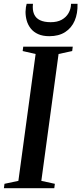

<svg xmlns="http://www.w3.org/2000/svg" viewBox="-34 -988 427 1008"><path d="M-13.5 0 -10.5 -23 62.5 -38.5 153 -704.5 85 -720 88 -743H348L345 -720L273.5 -704.5L183 -38.5L254 -23L251 0ZM225 -798Q190.5 -798 166.5 -808.8Q142.5 -819.5 127.8 -838Q113 -856.5 106.5 -879.2Q100 -902 100 -926Q100.5 -940 102 -949.8Q103.5 -959.5 106 -968H139Q135.5 -935.5 144.8 -914Q154 -892.5 176 -882Q198 -871.5 232 -871.5Q267 -871.5 290.2 -884.5Q313.5 -897.5 326 -919.5Q338.5 -941.5 339 -968H373Q374.5 -917.5 358 -879.2Q341.5 -841 308 -819.5Q274.5 -798 225 -798Z"/></svg>

Font: Merriweather 120pt Medium
Style: Italic
Weight: 500
Italic angle: -7.8°
Version: Version 2.101